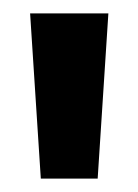

<svg xmlns="http://www.w3.org/2000/svg" viewBox="-20 -728 207 287"><path d="M41 -461 25 -708H142L126 -461Z"/></svg>

Font: Bricolage Grotesque 20pt SemiBold
Style: Regular
Weight: 600
Version: Version 1.001;gftools[0.9.33.dev8+g029e19f]